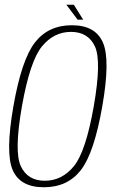

<svg xmlns="http://www.w3.org/2000/svg" viewBox="-20 -786 486 810"><path d="M165 4Q65.5 4 33.8 -68Q2 -140 36.5 -337.5Q71 -534.5 127.5 -607Q184 -679.5 283.2 -679.5Q382.5 -679.5 414.2 -606.5Q446 -533.5 411.5 -337.5Q377 -140 320.8 -68Q264.5 4 165 4ZM169 -23.5Q241.5 -23.5 291.8 -85Q342 -146.5 375.5 -337.5Q409 -528.5 380.5 -590Q352 -651.5 279.5 -651.5Q207 -651.5 156.8 -590Q106.5 -528.5 72.5 -337.5Q39 -146.5 67.8 -85Q96.5 -23.5 169 -23.5ZM307.5 -703 260 -766H291.5L331 -703Z"/></svg>

Font: Anybody ExtraLight
Style: Italic
Weight: 200
Italic angle: -10°
Designer: Tyler Finck
Foundry: Etcetera Type Company
Version: Version 1.010; ttfautohint (v1.8.3) -l 8 -r 50 -G 200 -x 14 